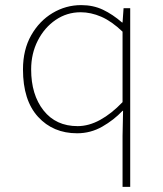

<svg xmlns="http://www.w3.org/2000/svg" viewBox="-20 -510 640 752"><path d="M460 222V22L462 -76H460Q426 -40 380.5 -14Q335 12 282 12Q188 12 129 -52.5Q70 -117 70 -238Q70 -315 102 -371.5Q134 -428 186 -459Q238 -490 298 -490Q345 -490 383 -472Q421 -454 458 -422H460L464 -478H490V222ZM284 -16Q328 -16 372.5 -40.5Q417 -65 460 -110V-386Q417 -427 376.5 -444.5Q336 -462 296 -462Q242 -462 198 -432Q154 -402 128 -351Q102 -300 102 -238Q102 -139 150.5 -77.5Q199 -16 284 -16Z"/></svg>

Font: Source Code Pro ExtraLight
Style: Regular
Weight: 200
Monospace: yes
Designer: Paul D. Hunt, Teo Tuominen
Foundry: Adobe
Version: Version 1.026;hotconv 1.1.0;makeotfexe 2.6.0